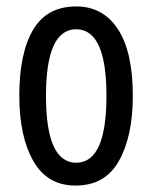

<svg xmlns="http://www.w3.org/2000/svg" viewBox="-20 -567 485 597"><path d="M393 -269Q393 -406 346.5 -476.5Q300 -547 217 -547Q126 -547 83 -474.5Q40 -402 40 -269Q40 -143 83.5 -66.5Q127 10 215 10Q307 10 350 -67Q393 -144 393 -269ZM123 -269Q123 -476 217 -476Q311 -476 311 -269Q311 -61 217 -61Q123 -61 123 -269Z"/></svg>

Font: Noto Sans Display Condensed
Style: Regular
Weight: 400
Width: 3
Designer: Monotype Design Team
Foundry: Monotype Imaging Inc.
Version: Version 1.900